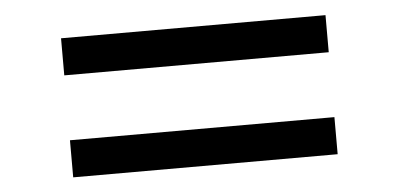

<svg xmlns="http://www.w3.org/2000/svg" viewBox="-33 -483 813 392"><g transform="rotate(-5 374.0 -286.5)"><path d="M103 -353V-429H645V-353ZM103 -144V-220H645V-144Z"/></g></svg>

Font: Nunito Sans 7pt Expanded Medium
Style: Regular
Weight: 500
Width: 7
Designer: Vernon Adams
Foundry: Vernon Adams
Version: Version 3.101;gftools[0.9.27]